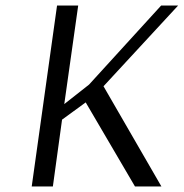

<svg xmlns="http://www.w3.org/2000/svg" viewBox="-20 -670 660 690"><path d="M185 -650H261L211 -296L300 -366L559 -650H620L352 -360L560 0H465L288 -302L203 -240L170 0H94Z"/></svg>

Font: Arsenal SC
Style: Italic
Weight: 400
Italic angle: -9.10001°
Designer: Andrij Shevchenko
Foundry: Stairsfor
Version: Version 2.001; ttfautohint (v1.8.4.7-5d5b)